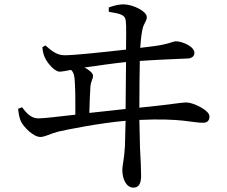

<svg xmlns="http://www.w3.org/2000/svg" viewBox="-20 -800 1040 879"><path d="M63 -302C65 -282 68 -261 76 -244C88 -219 132 -173 165 -173C186 -173 210 -188 245 -197C292 -208 439 -237 555 -247L552 -132C549 -71 540 -44 540 -23C540 20 558 59 591 59C615 59 626 41 626 5C626 -21 624 -72 621 -122L618 -251C812 -260 865 -237 910 -238C926 -238 939 -245 939 -267C939 -296 863 -331 834 -331C808 -331 769 -322 618 -307C618 -388 619 -469 620 -521C702 -527 797 -530 835 -532C856 -532 870 -541 870 -558C870 -588 813 -611 785 -611C772 -611 752 -597 679 -588L622 -581C624 -609 626 -635 632 -665C638 -695 652 -701 652 -722C652 -748 592 -778 549 -780C528 -781 503 -775 478 -766V-746C530 -737 553 -734 556 -703C559 -676 557 -629 557 -573C453 -561 318 -547 276 -547C241 -547 216 -567 188 -592L174 -584C175 -565 180 -548 186 -535C199 -508 231 -472 253 -472C264 -472 284 -476 305 -480C317 -470 322 -453 323 -415C325 -389 325 -322 325 -275C247 -266 179 -258 155 -258C121 -258 99 -285 81 -309ZM557 -516 555 -301 389 -283C390 -331 392 -373 394 -404C396 -428 406 -439 406 -453C406 -466 386 -481 367 -491C423 -499 499 -510 557 -516Z"/></svg>

Font: Noto Serif HK Medium
Style: Regular
Weight: 500
Designer: Ryoko NISHIZUKA 西塚涼子 (kana & ideographs); Frank Grießhammer (Latin, Greek & Cyrillic); Wenlong ZHANG 张文龙 (bopomofo); San
Foundry: Adobe
Version: Version 2.001;hotconv 1.1.0;makeotfexe 2.6.0